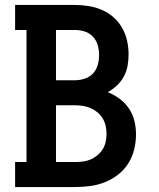

<svg xmlns="http://www.w3.org/2000/svg" viewBox="-20 -755 640 775"><path d="M41 0V-101H87V-634H41V-735H282Q310 -735 338 -730.5Q366 -726 391.5 -715Q417 -704 438 -685.5Q459 -667 473 -642.5Q487 -618 493 -590.5Q499 -563 499 -535Q499 -512 495 -489.5Q491 -467 480 -446.5Q469 -426 452 -410Q435 -394 415 -383Q440 -373 462.5 -356.5Q485 -340 500.5 -317Q516 -294 522.5 -267Q529 -240 529 -213Q529 -182 521.5 -151.5Q514 -121 497.5 -95Q481 -69 456.5 -50Q432 -31 403 -19.5Q374 -8 343.5 -4Q313 0 282 0ZM206 -431H282Q302 -431 322 -437.5Q342 -444 355.5 -458.5Q369 -473 374.5 -493Q380 -513 380 -533Q380 -553 374.5 -572.5Q369 -592 355 -607Q341 -622 321.5 -628Q302 -634 282 -634H206ZM206 -101H282Q299 -101 315 -103Q331 -105 346 -111.5Q361 -118 373.5 -128.5Q386 -139 394.5 -152.5Q403 -166 406.5 -182.5Q410 -199 410 -215Q410 -231 406.5 -247Q403 -263 394.5 -277Q386 -291 373.5 -301.5Q361 -312 346 -318.5Q331 -325 315 -327.5Q299 -330 282 -330H206Z"/></svg>

Font: Iosevka Etoile
Style: Bold
Weight: 700
Designer: Belleve Invis
Foundry: Belleve Invis
Version: Version 28.1.0; ttfautohint (v1.8.4)